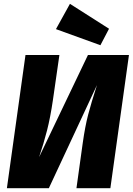

<svg xmlns="http://www.w3.org/2000/svg" viewBox="-20 -982 693 1002"><path d="M556 0H379L412 -237Q424 -322 440 -383.5Q456 -445 486 -538L235 0H16L113 -695H290L256 -459Q243 -370 225.5 -301.5Q208 -233 184 -162L439 -695H653ZM549 -832 504 -746 272 -830 345 -962Z"/></svg>

Font: Trujillo ExtraBold
Style: Italic
Weight: 800
Italic angle: -8°
Designer: Fira Sans original fonts by bBox Type GmbH, Carrois Corporate GbR, & Edenspiekermann AG / Changes by Cristiano Sobral
Foundry: Fira Sans original fonts by bBox Type GmbH, Carrois Corporate GbR, & Edenspiekermann AG / Changes by Cristiano Sobral
Version: Version 4.301;July 28, 2020;FontCreator 13.0.0.2655 64-bit